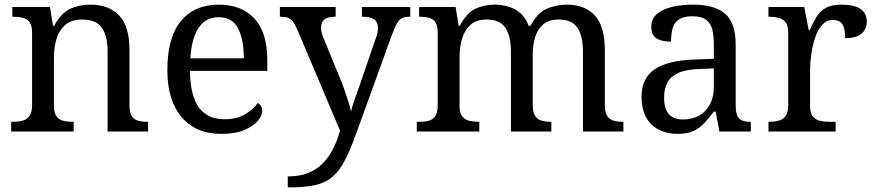

<svg xmlns="http://www.w3.org/2000/svg" viewBox="-20 -566 3764 826"><path d="M28 0V-42H36Q59 -42 77.5 -47Q96 -52 107 -67.5Q118 -83 118 -114V-426Q118 -456 107 -470.5Q96 -485 78 -489.5Q60 -494 38 -494H33V-536H195L208 -455H213Q244 -511 282.5 -528.5Q321 -546 369 -546Q448 -546 492.5 -499.5Q537 -453 537 -350V-114Q537 -83 546.5 -67.5Q556 -52 573 -47Q590 -42 612 -42H617V0H443V-345Q443 -410 418.5 -446Q394 -482 333 -482Q288 -482 261.5 -459.5Q235 -437 223.5 -400Q212 -363 212 -320V-109Q212 -80 223 -65.5Q234 -51 252 -46.5Q270 -42 292 -42H297V0Z M932 10Q823 10 761.5 -62Q700 -134 700 -264Q700 -404 758 -475Q816 -546 922 -546Q1019 -546 1074.5 -486Q1130 -426 1130 -307V-261H797Q799 -152 836.5 -102.5Q874 -53 946 -53Q998 -53 1034.5 -74.5Q1071 -96 1089 -123Q1096 -120 1102 -111Q1108 -102 1108 -89Q1108 -69 1089 -46Q1070 -23 1031 -6.5Q992 10 932 10ZM1029 -315Q1029 -395 1004.5 -443.5Q980 -492 920 -492Q865 -492 834.5 -446.5Q804 -401 799 -315Z M1218 193Q1269 193 1306 178Q1343 163 1369 136.5Q1395 110 1413 74Q1431 38 1443 -4L1258 -441Q1249 -462 1240 -473.5Q1231 -485 1219 -489.5Q1207 -494 1187 -494H1184V-536H1424V-494H1421Q1391 -494 1376 -482.5Q1361 -471 1361 -446Q1361 -438 1363 -429Q1365 -420 1369 -409L1442 -231Q1452 -208 1461.5 -180.5Q1471 -153 1479 -128Q1487 -103 1490 -86Q1497 -115 1508.5 -146Q1520 -177 1530 -207L1597 -402Q1602 -414 1604 -425.5Q1606 -437 1606 -445Q1606 -471 1589.5 -482.5Q1573 -494 1540 -494H1537V-536H1745V-494H1742Q1723 -494 1710 -488Q1697 -482 1687.5 -465Q1678 -448 1666 -416L1514 4Q1488 77 1464 123Q1440 169 1410.5 194.5Q1381 220 1337 230Q1293 240 1227 240H1218Z M1773 0V-42H1786Q1809 -42 1826 -47Q1843 -52 1853 -67.5Q1863 -83 1863 -114V-426Q1863 -456 1853 -470.5Q1843 -485 1825.5 -489.5Q1808 -494 1786 -494H1783V-536H1940L1953 -455H1958Q1988 -511 2025.5 -528.5Q2063 -546 2109 -546Q2141 -546 2169.5 -537Q2198 -528 2220 -508.5Q2242 -489 2254 -455H2262Q2292 -511 2332.5 -528.5Q2373 -546 2419 -546Q2496 -546 2539 -499.5Q2582 -453 2582 -350V-114Q2582 -83 2592 -67.5Q2602 -52 2619.5 -47Q2637 -42 2659 -42H2662V0H2488V-345Q2488 -410 2464.5 -446Q2441 -482 2383 -482Q2342 -482 2317.5 -461.5Q2293 -441 2282.5 -407Q2272 -373 2272 -333V-114Q2272 -83 2282 -67.5Q2292 -52 2309.5 -47Q2327 -42 2349 -42H2352V0H2178V-345Q2178 -410 2154.5 -446Q2131 -482 2073 -482Q2030 -482 2004.5 -459.5Q1979 -437 1968 -400Q1957 -363 1957 -320V-109Q1957 -80 1968.5 -65.5Q1980 -51 1998.5 -46.5Q2017 -42 2039 -42H2042V0Z M2895 10Q2851 10 2815.5 -7.5Q2780 -25 2760 -60.5Q2740 -96 2740 -150Q2740 -230 2796.5 -268Q2853 -306 2968 -310L3051 -313V-373Q3051 -409 3045 -436.5Q3039 -464 3019 -480Q2999 -496 2958 -496Q2920 -496 2900 -482Q2880 -468 2873.5 -443.5Q2867 -419 2867 -387Q2825 -387 2803.5 -401.5Q2782 -416 2782 -450Q2782 -485 2806.5 -506Q2831 -527 2872 -536.5Q2913 -546 2962 -546Q3054 -546 3099.5 -507Q3145 -468 3145 -373V-114Q3145 -86 3151 -70.5Q3157 -55 3171 -48.5Q3185 -42 3207 -42H3210V0H3075L3059 -86H3051Q3030 -58 3010 -36.5Q2990 -15 2963.5 -2.5Q2937 10 2895 10ZM2918 -52Q2959 -52 2988.5 -69Q3018 -86 3034.5 -117.5Q3051 -149 3051 -191V-272L2987 -269Q2930 -267 2897.5 -252Q2865 -237 2851 -210.5Q2837 -184 2837 -145Q2837 -114 2846 -93.5Q2855 -73 2873 -62.5Q2891 -52 2918 -52Z M3286 0V-42H3289Q3312 -42 3330.5 -47Q3349 -52 3360 -67.5Q3371 -83 3371 -114V-426Q3371 -456 3359.5 -470.5Q3348 -485 3329.5 -489.5Q3311 -494 3289 -494H3286V-536H3440L3459 -437H3464Q3477 -467 3492 -492Q3507 -517 3532 -531.5Q3557 -546 3601 -546Q3656 -546 3682.5 -527Q3709 -508 3709 -473Q3709 -442 3687.5 -422Q3666 -402 3616 -402Q3616 -443 3604 -461.5Q3592 -480 3563 -480Q3535 -480 3516 -458Q3497 -436 3486 -402Q3475 -368 3470 -331.5Q3465 -295 3465 -266V-109Q3465 -80 3476.5 -65.5Q3488 -51 3506.5 -46.5Q3525 -42 3547 -42H3575V0Z"/></svg>

Font: Noto Serif Malayalam
Style: Regular
Weight: 400
Designer: Indian type Foundry, Jelle Bosma, Monotype Design Team
Foundry: Monotype Imaging Inc.
Version: Version 2.103